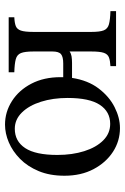

<svg xmlns="http://www.w3.org/2000/svg" viewBox="117 -612 510 785"><g transform="rotate(90 372.5 -220.0)"><path d="M51 0V-23Q74 -24 87 -29Q100 -34 105.5 -50Q111 -66 111 -101V-338Q111 -373 104.5 -389Q98 -405 79.5 -410Q61 -415 26 -416V-439H251V-416Q229 -415 215.5 -410Q202 -405 196.5 -389Q191 -373 191 -338V-249Q199 -255 210.5 -257Q222 -259 238 -259H299Q309 -324 342 -367.5Q375 -411 418.5 -433Q462 -455 504 -455Q557 -455 601 -426.5Q645 -398 672 -347Q699 -296 699 -228Q699 -168 680 -122.5Q661 -77 630 -46.5Q599 -16 562.5 -0.5Q526 15 490 15Q438 15 393.5 -13.5Q349 -42 322.5 -93Q296 -144 296 -212Q296 -218 296 -223H240Q213 -223 202 -214Q191 -205 191 -179V-101Q191 -66 197.5 -50Q204 -34 222.5 -29Q241 -24 276 -23V0ZM507 -25Q558 -25 586 -67.5Q614 -110 614 -199Q614 -260 598.5 -309Q583 -358 554.5 -386.5Q526 -415 487 -415Q437 -415 409 -372.5Q381 -330 381 -241Q381 -181 396.5 -132Q412 -83 440.5 -54Q469 -25 507 -25Z"/></g></svg>

Font: Bona Nova
Style: Regular
Weight: 400
Designer: Mateusz Machalski
Foundry: Capitalics
Version: Version 4.001; ttfautohint (v1.8.3)